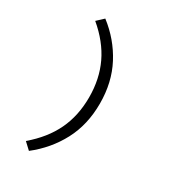

<svg xmlns="http://www.w3.org/2000/svg" viewBox="-214 -848 1028 1141"><g transform="rotate(30 300.0 -278.0)"><path d="M167 176 122 134Q222 49 270 -51.5Q318 -152 318 -278Q318 -404 270 -505Q222 -606 122 -690L167 -732Q272 -651 332 -537Q392 -423 392 -278Q392 -133 332 -19.5Q272 94 167 176Z"/></g></svg>

Font: Source Code Pro
Style: Regular
Weight: 400
Monospace: yes
Designer: Paul D. Hunt, Teo Tuominen
Foundry: Adobe Systems Incorporated
Version: Version 1.018;hotconv 1.0.116;makeotfexe 2.5.65601